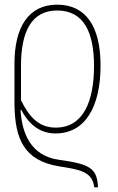

<svg xmlns="http://www.w3.org/2000/svg" viewBox="-20 -562 505 823"><path d="M384 241H400C397 157 362 141 233 123C111 106 74 9 68 -91H71C100 -36 145 10 218 10C345 10 411 -104 411 -281C411 -453 345 -542 225 -542C103 -542 42 -447 42 -289V-115C44 33 82 126 233 151C320 165 376 172 384 241ZM219 -15C145 -15 105 -62 70 -132V-280C70 -428 116 -517 225 -517C339 -517 383 -424 383 -279C383 -131 339 -15 219 -15Z"/></svg>

Font: Noto Serif SemiCondensed Thin
Style: Regular
Weight: 100
Width: 4
Designer: Monotype Design Team
Foundry: Monotype Imaging Inc.
Version: Version 2.015